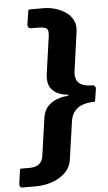

<svg xmlns="http://www.w3.org/2000/svg" viewBox="-102 -781 556 985"><g transform="rotate(-5 175.5 -288.5)"><path d="M-28 165Q-35 165 -39 159.5Q-43 154 -42 148L-32 75Q-31 69 -29.5 68.5Q-28 68 -21 68H14Q44 68 59.5 59Q75 50 81.5 36.5Q88 23 89 9L117 -187Q124 -222 143.5 -241.5Q163 -261 187.5 -270.5Q212 -280 235 -282Q243 -283 248.5 -285.5Q254 -288 250 -289Q225 -290 199.5 -300Q174 -310 158.5 -333.5Q143 -357 147 -399L175 -597Q179 -626 169 -635.5Q159 -645 121 -645H89Q80 -645 75 -651Q70 -657 71 -665L81 -731Q83 -740 84.5 -741Q86 -742 95 -742H161Q192 -742 222 -733Q252 -724 275.5 -707.5Q299 -691 311.5 -665.5Q324 -640 319 -607L291 -405Q288 -381 295 -363Q302 -345 321.5 -335.5Q341 -326 376 -326Q384 -326 389 -319.5Q394 -313 392 -303L384 -253Q383 -243 382 -242Q381 -241 379 -241Q320 -240 290.5 -216.5Q261 -193 255 -148L228 41Q222 84 193 111.5Q164 139 124 152Q84 165 44 165H-28Z"/></g></svg>

Font: Libre Franklin ExtraBold
Style: Italic
Weight: 800
Italic angle: -8°
Designer: Pablo Impallari, Rodrigo Fuenzalida, Nhung Nguyen
Foundry: Impallari Type
Version: Version 3.000